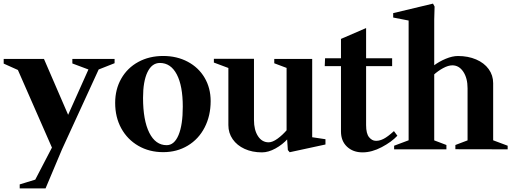

<svg xmlns="http://www.w3.org/2000/svg" viewBox="-46 -826 2828 1062"><path d="M63 194 173 160.2 141 183 245 -16.8V-1.2L49.4 -447.2L60 -435.8L-25.6 -474.2V-500H197.2L333.4 -185H328.2L446.8 -450L451.4 -438.6L354.2 -475V-500H587.8V-476.4L492 -438.6L503.4 -449.6L297 0L206 216H63Z M591 -256.9Q591 -332 624.8 -391.3Q658.7 -450.6 719.1 -483.5Q779.6 -516.4 856.8 -516.4Q932.4 -516.4 992.4 -484.5Q1052.5 -452.6 1085.8 -395.8Q1119.2 -339 1119.2 -266.8Q1119.2 -185.7 1085.9 -121Q1052.6 -56.4 992.5 -20.4Q932.5 15.6 856.8 15.6Q779.6 15.6 719.1 -19.5Q658.7 -54.5 624.8 -116.1Q591 -177.7 591 -256.9ZM965 -235.9Q965 -351.2 931.8 -414.5Q898.6 -477.8 838.4 -477.8Q794.2 -477.8 769.7 -426.9Q745.2 -376 745.2 -285Q745.2 -160.8 779.7 -91.9Q814.2 -23 875.8 -23Q918 -23 941.5 -78.9Q965 -134.8 965 -235.9Z M1217.2 -134V-458.4L1225.2 -447L1137 -480V-500.6H1358.8V-162Q1358.8 -107 1381 -72.9Q1403.2 -38.8 1440 -38.8Q1461.2 -38.8 1489.1 -58.9Q1517 -79 1543.4 -110L1539.2 -97V-458.4L1547.2 -447.4L1471 -476V-500H1680.8V-59L1672.4 -68.2L1754.2 -56V-26.8L1556.2 16L1546.2 4L1541.6 -63.4L1546.2 -58.8Q1517 -26.4 1477.8 -4.8Q1438.6 16.8 1403 16.8Q1349.2 16.8 1307 -2.5Q1264.8 -21.8 1241 -56.1Q1217.2 -90.4 1217.2 -134Z M1840 -99V-468.6L1848.8 -460.2H1750.2L1752 -503.8H1848.8L1840 -495.4V-610.8L1979 -670.8V-495.4L1970.6 -503.8H2123V-460.2H1970.6L1979 -468.6V-134Q1979 -86.8 1995.5 -67Q2012 -47.2 2032.2 -47.2H2037.2Q2055 -47.4 2076.6 -58.4Q2098.2 -69.4 2133 -100.8L2152 -75.2Q2120 -41 2065.4 -12.1Q2010.8 16.8 1959.2 16.8Q1906.8 16.8 1873.4 -14.6Q1840 -46 1840 -99Z M2134 -20 2222.2 -53 2214.2 -41.6V-720.6L2222.6 -710.8L2128.8 -729V-753.4L2349 -806L2357.8 -789.8L2355.8 -718V-457.6L2351.6 -462.2Q2383 -485.8 2419.7 -501Q2456.4 -516.2 2487 -516.2Q2543 -516.2 2587.5 -497.2Q2632 -478.2 2656.9 -443.9Q2681.8 -409.6 2681.8 -366V-41.6L2673.8 -53L2762 -20V0L2472.8 -0.6V-24L2548.2 -52.6L2540.2 -41.6V-338Q2540.2 -393.6 2516.7 -429.1Q2493.2 -464.6 2456 -464.6Q2433.6 -464.6 2405.3 -449.4Q2377 -434.2 2351.6 -411L2355.8 -423.6V-41.6L2347.8 -52.6L2423.2 -24V0H2134Z"/></svg>

Font: Wittgenstein
Style: Regular
Weight: 400
Designer: Jörg Drees
Foundry: Jörg Drees
Version: Version 1.003;Glyphs 3.1.2 (3151)